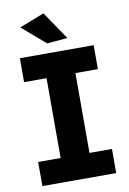

<svg xmlns="http://www.w3.org/2000/svg" viewBox="-99 -975 696 1035"><g transform="rotate(-10 249.0 -458.0)"><path d="M214 -916 318 -763 206 -753 78 -863ZM451 -569H328V-132H451V0H47V-132H170V-569H47V-700H451Z"/></g></svg>

Font: TypoPRO Montserrat Alternates
Style: Regular
Weight: 600
Designer: Julieta Ulanovsky
Foundry: Julieta Ulanovsky
Version: Version 6.001